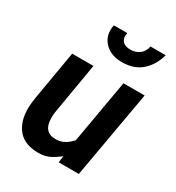

<svg xmlns="http://www.w3.org/2000/svg" viewBox="-176 -832 872 950"><g transform="rotate(30 260.0 -357.0)"><path d="M187.5 10Q109 10 71 -34.5Q33 -79 33 -154.5Q33 -171 35 -188.5Q37 -206 40 -224.5L87 -499H208.5L163.5 -233.5Q160 -215 158.2 -201Q156.5 -187 156.5 -173.5Q156.5 -91.5 226 -91.5Q255.5 -91.5 278 -104.5Q300.5 -117.5 320.5 -141.5L310 -44Q282.5 -20.5 253.8 -5.2Q225 10 187.5 10ZM298 0 314 -121.5 380 -499H501L413 0ZM320.5 -585.5Q261.5 -585.5 227 -617Q192.5 -648.5 192.5 -694.5Q192.5 -701.5 193.2 -709.5Q194 -717.5 195.5 -723.5H272Q271.5 -718.5 270.8 -714.5Q270 -710.5 270 -706.5Q270 -684.5 285 -672.2Q300 -660 325.5 -660Q355.5 -660 377.2 -676.2Q399 -692.5 405 -723.5H491.5Q475.5 -662.5 432.8 -624Q390 -585.5 320.5 -585.5Z"/></g></svg>

Font: Cabin
Style: Bold Italic
Weight: 700
Width: 4
Italic angle: -10°
Designer: Pablo Impallari
Foundry: Pablo Impallari. http://www.impallari.com Igino Marini. http://www.ikern.com
Version: Version 3.001